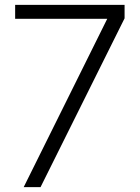

<svg xmlns="http://www.w3.org/2000/svg" viewBox="-20 -766 573 786"><path d="M419 -689H42V-746H490V-691L146 0H77Z"/></svg>

Font: Eudoxus Sans Light
Style: Regular
Weight: 300
Designer: Stijn de Vries
Foundry: tokotype
Version: Version 2.005